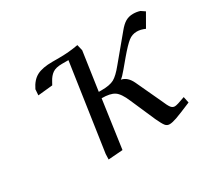

<svg xmlns="http://www.w3.org/2000/svg" viewBox="-99 -599 818 756"><g transform="rotate(-30 310.0 -221.0)"><path d="M87.9 -352.1 89.8 -378.9Q106 -412.6 131.1 -425.8Q156.2 -439 202.1 -439H232.9Q277.8 -439 319.8 -446.8L326.2 -419.9L300.8 -245.1H314Q351.1 -245.1 370.4 -255.6Q389.6 -266.1 416 -298.8L504.9 -405.8Q521.5 -426.3 536.6 -435.1Q551.8 -443.8 570.8 -443.8Q586.9 -443.8 602.1 -439L620.1 -426.8L585.9 -367.2Q566.4 -376 548.8 -376Q527.3 -376 510.3 -362.5Q493.2 -349.1 460.9 -311L428.2 -272Q409.2 -249 399.9 -243.2Q427.7 -238.3 443.8 -204.1L496.1 -91.8Q507.8 -64 514.9 -54.9Q522 -45.9 532.2 -45.9Q542.5 -45.9 580.1 -60.1L585.9 -32.2Q533.2 -9.8 512.2 -2.4Q491.2 4.9 479 4.9Q467.3 4.9 460 -4.4Q452.6 -13.7 439.9 -41L391.1 -152.8Q374 -193.4 355.2 -205.6Q336.4 -217.8 297.9 -217.8L267.1 0L201.2 4.9L202.1 -20L259.8 -413.1H231Q202.1 -413.1 187.5 -402.8Q172.9 -392.6 162.1 -372.1L154.8 -358.9Z"/></g></svg>

Font: Dehuti
Style: Italic
Weight: 400
Version: Version 1.2